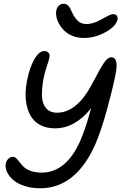

<svg xmlns="http://www.w3.org/2000/svg" viewBox="-20 -945 670 1031"><path d="M430.2 -741.2Q397.9 -741.2 371.1 -751.7Q344.2 -762.2 326.9 -778.8Q309.6 -795.4 298.1 -815.4Q286.6 -835.4 283 -854.2Q279.3 -873 282.2 -888.2Q285.2 -904.3 295.9 -914.6Q306.6 -924.8 321.8 -924.8Q325.7 -924.8 329.1 -924.1Q332.5 -923.3 335.2 -922.4Q337.9 -921.4 340.8 -918.9Q343.8 -916.5 345.7 -915.3Q347.7 -914.1 350.1 -910.4Q352.5 -906.7 353.5 -905.3Q354.5 -903.8 356.9 -899.4Q359.4 -895 359.9 -893.8Q360.4 -892.6 362.5 -887.7Q364.7 -882.8 365.2 -881.8Q378.9 -851.6 397.2 -833.7Q415.5 -815.9 444.8 -815.9Q479 -815.9 522.9 -839.8Q529.8 -843.3 541 -849.6Q552.2 -856 559.1 -859.6Q565.9 -863.3 574 -866.2Q582 -869.1 587.9 -869.1Q601.6 -869.1 607.4 -860.6Q613.3 -852.1 610.8 -839.8Q603.5 -804.2 547.4 -772.7Q491.2 -741.2 430.2 -741.2ZM195.8 65.9Q148.4 65.9 109.9 53Q71.3 40 49.3 20Q27.3 0 17.1 -22.9Q6.8 -45.9 11.2 -66.9Q14.2 -82 24.9 -92.5Q35.6 -103 49.8 -103Q59.6 -103 68.1 -94.2Q76.7 -85.4 86.2 -73Q95.7 -60.5 108.4 -48.1Q121.1 -35.6 145.8 -26.9Q170.4 -18.1 203.1 -18.1Q334.5 -18.1 410.2 -187Q439 -251.5 469.2 -363.8Q382.8 -255.9 275.9 -255.9Q234.9 -255.9 203.6 -270Q172.4 -284.2 154.1 -308.8Q135.7 -333.5 126.5 -366.7Q117.2 -399.9 117.4 -437.5Q117.7 -475.1 126 -516.1Q139.2 -583 164.6 -627Q189.9 -670.9 217.8 -670.9Q234.4 -670.9 241.7 -660.4Q249 -649.9 245.1 -634.8Q243.7 -625 231.2 -588.4Q218.8 -551.8 213.9 -523.9Q204.1 -470.7 205.3 -429.9Q206.5 -389.2 227.1 -364.5Q247.6 -339.8 286.1 -339.8Q338.9 -339.8 384.8 -377Q430.7 -414.1 467.8 -481.9Q477.1 -498.5 491.5 -525.9Q505.9 -553.2 514.9 -569.3Q523.9 -585.4 535.2 -603Q546.4 -620.6 556.6 -628.9Q566.9 -637.2 577.1 -637.2Q619.6 -637.2 600.1 -543.9Q585 -467.8 554.4 -356.4Q523.9 -245.1 492.2 -170.9Q387.2 65.9 195.8 65.9Z"/></svg>

Font: Shantell Sans Irregular Bouncy
Style: Italic
Weight: 400
Italic angle: -11.31°
Designer: Stephen Nixon, Anya Danilova, Shantell Martin
Foundry: Arrow Type
Version: Version 1.006;[9816181b4]